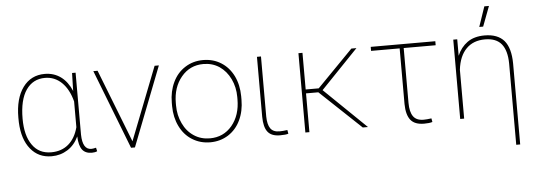

<svg xmlns="http://www.w3.org/2000/svg" viewBox="-56 -900 3555 1274"><g transform="rotate(-5 1721.5 -263.0)"><path d="M440.4 -528.3C440.4 -528.3 437.5 -417 437.5 -417C437.5 -417 437.5 -408.7 437.5 -408.7C437.5 -408.7 437.5 -408.7 437.5 -408.7C419.4 -450.7 395.5 -482.9 365.2 -504.9C334.5 -526.9 299.3 -538.1 258.8 -538.1C258.8 -538.1 258.8 -538.1 258.8 -538.1C197.3 -538.1 148.9 -513.7 113.3 -465.3C77.6 -416.5 59.6 -349.6 59.6 -264.6C59.6 -264.6 60.1 -232.9 60.1 -232.9C60.1 -232.9 60.1 -232.9 60.1 -232.9C63.5 -157.2 82.5 -97.7 117.7 -54.7C152.8 -11.2 199.7 10.3 257.8 10.3C257.8 10.3 257.8 10.3 257.8 10.3C297.4 10.3 333 0 364.7 -20C396 -40 420.4 -68.4 438 -106C438 -106 438 -106 438 -106C439.5 -64.5 447.8 -34.7 461.9 -16.6C476.1 1.5 497.6 10.3 525.4 10.3C525.4 10.3 525.4 10.3 525.4 10.3C540 10.3 551.8 7.8 561 3.4C561 3.4 555.7 -20.5 555.7 -20.5C555.7 -20.5 555.7 -20.5 555.7 -20.5C541.5 -17.1 531.2 -15.6 523.9 -15.6C523.9 -15.6 523.9 -15.6 523.9 -15.6C485.4 -15.6 465.3 -48.8 463.9 -115.2C463.9 -115.2 463.9 -528.3 463.9 -528.3C463.9 -528.3 440.4 -528.3 440.4 -528.3ZM86.9 -254.4C86.9 -337.9 102.1 -401.9 132.3 -445.8C162.6 -489.7 204.6 -511.7 258.3 -511.7C258.3 -511.7 258.3 -511.7 258.3 -511.7C300.8 -511.7 337.9 -496.6 369.1 -466.8C400.4 -436.5 423.3 -394 437.5 -338.9C437.5 -338.9 437.5 -167.5 437.5 -167.5C437.5 -167.5 437.5 -167.5 437.5 -167.5C424.8 -119.1 403.3 -82 372.6 -55.7C341.8 -29.3 303.2 -16.1 257.3 -16.1C257.3 -16.1 257.3 -16.1 257.3 -16.1C202.6 -16.1 160.6 -37.1 131.3 -79.6C101.6 -121.6 86.9 -179.7 86.9 -254.4C86.9 -254.4 86.9 -254.4 86.9 -254.4Z M610.4 -528.3C610.4 -528.3 582 -528.3 582 -528.3C582 -528.3 787.1 0 787.1 0C787.1 0 813 0 813 0C813 0 1018.6 -528.3 1018.6 -528.3C1018.6 -528.3 990.2 -528.3 990.2 -528.3C990.2 -528.3 800.3 -42 800.3 -42C800.3 -42 610.4 -528.3 610.4 -528.3Z M1082.5 -251C1082.5 -251 1082.5 -251 1082.5 -251C1083 -201.2 1092.8 -156.2 1112.3 -116.7C1131.8 -76.7 1159.2 -45.4 1194.8 -23.4C1230 -1.5 1270 9.8 1314.5 9.8C1358.9 9.8 1398.9 -1.5 1434.6 -23.9C1469.7 -46.4 1497.1 -77.6 1516.1 -117.7C1535.2 -157.7 1544.9 -203.1 1544.9 -253.9C1544.9 -253.9 1544.9 -277.3 1544.9 -277.3C1544.9 -277.3 1544.9 -277.3 1544.9 -277.3C1544.4 -327.6 1534.7 -372.6 1515.1 -412.6C1495.1 -452.6 1467.8 -483.4 1432.6 -505.4C1397.5 -527.3 1357.9 -538.1 1313.5 -538.1C1313.5 -538.1 1313.5 -538.1 1313.5 -538.1C1269 -538.1 1229 -526.9 1193.8 -504.4C1158.2 -481.9 1130.9 -450.7 1111.8 -410.6C1092.3 -370.1 1082.5 -324.7 1082.5 -274.4C1082.5 -274.4 1082.5 -251 1082.5 -251ZM1108.9 -269.5C1108.9 -269.5 1108.9 -269.5 1108.9 -269.5C1108.9 -339.4 1127.9 -397 1166 -442.9C1204.1 -488.8 1253.4 -511.7 1313.5 -511.7C1313.5 -511.7 1313.5 -511.7 1313.5 -511.7C1353 -511.7 1388.2 -501.5 1419.4 -481C1450.2 -460 1474.6 -431.2 1492.2 -394.5C1509.8 -357.9 1518.6 -317.9 1518.6 -274.4C1518.6 -274.4 1518.6 -259.3 1518.6 -259.3C1518.6 -259.3 1518.6 -259.3 1518.6 -259.3C1518.6 -188 1499.5 -129.9 1461.9 -84.5C1423.8 -39.1 1374.5 -16.6 1314.5 -16.6C1314.5 -16.6 1314.5 -16.6 1314.5 -16.6C1274.4 -16.6 1238.8 -26.9 1208 -47.4C1176.8 -67.9 1152.3 -96.7 1135.3 -133.3C1117.7 -169.9 1108.9 -210 1108.9 -253.9C1108.9 -253.9 1108.9 -269.5 1108.9 -269.5Z M1671.9 -528.3C1671.9 -528.3 1671.9 -128.9 1671.9 -128.9C1671.9 -128.9 1671.9 -128.9 1671.9 -128.9C1672.4 -83 1680.7 -49.3 1697.3 -28.3C1713.9 -6.8 1741.2 3.9 1779.8 3.9C1779.8 3.9 1779.8 3.9 1779.8 3.9C1805.7 3.9 1824.2 2 1835 -2C1835 -2 1830.6 -26.9 1830.6 -26.9C1830.6 -26.9 1830.6 -26.9 1830.6 -26.9C1810.1 -23.9 1792.5 -22.5 1778.3 -22.5C1778.3 -22.5 1778.3 -22.5 1778.3 -22.5C1750 -22.5 1730 -31.2 1717.8 -48.8C1705.6 -65.9 1699.2 -92.8 1698.7 -128.4C1698.7 -128.4 1698.7 -528.3 1698.7 -528.3C1698.7 -528.3 1671.9 -528.3 1671.9 -528.3Z M2330.6 0C2330.6 0 2365.2 0 2365.2 0C2365.2 0 2086.4 -270 2086.4 -270C2086.4 -270 2334.5 -528.3 2334.5 -528.3C2334.5 -528.3 2300.8 -528.3 2300.8 -528.3C2300.8 -528.3 2062 -284.2 2062 -284.2C2062 -284.2 1975.1 -284.2 1975.1 -284.2C1975.1 -284.2 1975.1 -528.3 1975.1 -528.3C1975.1 -528.3 1948.2 -528.3 1948.2 -528.3C1948.2 -528.3 1948.2 0 1948.2 0C1948.2 0 1975.1 0 1975.1 0C1975.1 0 1975.1 -258.3 1975.1 -258.3C1975.1 -258.3 2057.1 -258.3 2057.1 -258.3C2057.1 -258.3 2330.6 0 2330.6 0Z M2859.9 -528.3C2859.9 -528.3 2429.7 -528.3 2429.7 -528.3C2429.7 -528.3 2429.7 -501.5 2429.7 -501.5C2429.7 -501.5 2620.1 -501.5 2620.1 -501.5C2620.1 -501.5 2620.1 -130.9 2620.1 -130.9C2620.1 -130.9 2620.1 -130.9 2620.1 -130.9C2620.6 -82.5 2630.4 -46.9 2648.9 -23.9C2667.5 -1 2697.3 10.3 2738.8 10.3C2738.8 10.3 2738.8 10.3 2738.8 10.3C2761.7 10.3 2780.3 8.3 2793.9 3.9C2793.9 3.9 2789.6 -20.5 2789.6 -20.5C2789.6 -20.5 2789.6 -20.5 2789.6 -20.5C2768.6 -17.6 2751 -16.1 2737.3 -16.1C2737.3 -16.1 2737.3 -16.1 2737.3 -16.1C2705.6 -16.1 2682.6 -25.9 2668.5 -45.9C2654.3 -65.9 2647 -95.7 2647 -136.2C2647 -136.2 2647 -501.5 2647 -501.5C2647 -501.5 2859.9 -501.5 2859.9 -501.5C2859.9 -501.5 2859.9 -528.3 2859.9 -528.3Z M3005.9 -528.3C3005.9 -528.3 2979.5 -528.3 2979.5 -528.3C2979.5 -528.3 2979.5 0 2979.5 0C2979.5 0 3005.9 0 3005.9 0C3005.9 0 3005.9 -325.7 3005.9 -325.7C3005.9 -325.7 3005.9 -325.7 3005.9 -325.7C3013.2 -386.7 3032.7 -432.6 3064.5 -464.4C3095.7 -496.1 3137.2 -511.7 3189 -511.7C3189 -511.7 3189 -511.7 3189 -511.7C3238.8 -511.7 3275.4 -497.1 3298.8 -468.3C3322.3 -439.5 3334.5 -396 3335 -337.9C3335 -337.9 3335 203.1 3335 203.1C3335 203.1 3361.3 203.1 3361.3 203.1C3361.3 203.1 3361.3 -335.9 3361.3 -335.9C3361.3 -335.9 3361.3 -335.9 3361.3 -335.9C3360.8 -404.8 3346.2 -456.1 3318.4 -488.8C3290 -521.5 3246.6 -538.1 3188.5 -538.1C3188.5 -538.1 3188.5 -538.1 3188.5 -538.1C3142.1 -538.1 3103.5 -527.3 3073.7 -505.9C3043.9 -484.4 3021 -455.1 3005.9 -418.5C3005.9 -418.5 3005.9 -528.3 3005.9 -528.3ZM3158.7 -597.2C3158.7 -597.2 3184.6 -597.2 3184.6 -597.2C3184.6 -597.2 3234.9 -730.5 3234.9 -730.5C3234.9 -730.5 3204.1 -730.5 3204.1 -730.5C3204.1 -730.5 3158.7 -597.2 3158.7 -597.2Z"/></g></svg>

Font: WOX
Style: Regular
Weight: 500
Designer: Google
Foundry: ""
Version: ""